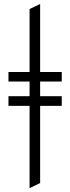

<svg xmlns="http://www.w3.org/2000/svg" viewBox="-20 -742 352 964"><path d="M128.5 202.5V-696.5L181.5 -722V177ZM22.5 -332.5V-380.5H290V-332.5ZM22.5 -210.5V-259H290V-210.5Z"/></svg>

Font: Overpass ExtraLight
Style: Regular
Weight: 250
Designer: Delve Withrington, Dave Bailey, Thomas Jockin
Foundry: Delve Fonts LLC
Version: Version 4.000